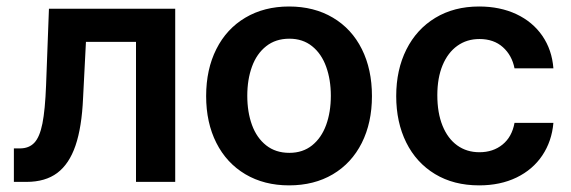

<svg xmlns="http://www.w3.org/2000/svg" viewBox="-20 -557 1749 588"><path d="M22.5 -102.5H41Q68.8 -102.5 85.2 -119.9Q101.6 -137.2 109.9 -178.7Q118.2 -220.2 121.1 -295.9L129.9 -530.3H516.6V0H396.5V-428.7H243.2L234.4 -256.8Q230.5 -167.5 211.2 -111.1Q191.9 -54.7 155.3 -27.3Q118.7 0 61.5 0H22.5Z M611.3 -262.7Q611.3 -344.7 642.6 -406.7Q673.8 -468.8 731.4 -502.9Q789.1 -537.1 865.2 -537.1Q941.9 -537.1 999.5 -502.9Q1057.1 -468.8 1088.1 -406.7Q1119.1 -344.7 1119.1 -262.7Q1119.1 -181.2 1087.9 -119.1Q1056.6 -57.1 999.3 -23.2Q941.9 10.7 865.2 10.7Q789.1 10.7 731.4 -23.4Q673.8 -57.6 642.6 -119.4Q611.3 -181.2 611.3 -262.7ZM993.2 -263.7Q993.2 -313 978.8 -352.8Q964.4 -392.6 935.8 -415.5Q907.2 -438.5 866.2 -438.5Q824.2 -438.5 795.2 -415.5Q766.1 -392.6 751.7 -353Q737.3 -313.5 737.3 -263.7Q737.3 -213.9 751.7 -174.3Q766.1 -134.8 795.2 -111.8Q824.2 -88.9 866.2 -88.9Q907.2 -88.9 935.8 -111.8Q964.4 -134.8 978.8 -174.3Q993.2 -213.9 993.2 -263.7Z M1193.4 -262.7Q1193.4 -343.3 1224.6 -405.5Q1255.9 -467.8 1313.2 -502.4Q1370.6 -537.1 1447.3 -537.1Q1511.2 -537.1 1561.3 -513.7Q1611.3 -490.2 1640.9 -447.3Q1670.4 -404.3 1674.8 -347.7H1555.7Q1547.9 -387.7 1520 -412.6Q1492.2 -437.5 1448.2 -437.5Q1409.7 -437.5 1380.6 -416.7Q1351.6 -396 1335.4 -357.2Q1319.3 -318.4 1319.3 -265.6Q1319.3 -211.4 1335.2 -172.1Q1351.1 -132.8 1380.1 -111.8Q1409.2 -90.8 1448.2 -90.8Q1490.2 -90.8 1519 -114.3Q1547.9 -137.7 1555.7 -180.7H1674.8Q1669.9 -124.5 1640.9 -81.1Q1611.8 -37.6 1562 -13.4Q1512.2 10.7 1447.3 10.7Q1369.6 10.7 1312.3 -23.9Q1254.9 -58.6 1224.1 -120.6Q1193.4 -182.6 1193.4 -262.7Z"/></svg>

Font: Pretendard Std SemiBold
Style: Regular
Weight: 600
Designer: Base glyphs from Inter by Rasmus Andersson; Hangeul glyphs from Noto Sans CJK(Source Han Sans) by Jang Soo-young and Kan
Foundry: Kil Hyung-jin
Version: Version 1.309